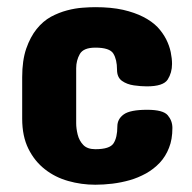

<svg xmlns="http://www.w3.org/2000/svg" viewBox="-20 -508 528 528"><path d="M189.5 -320.3V-168.9Q189.5 -154.8 193.6 -137.9Q197.8 -121.1 209 -109.4Q220.2 -97.7 242.2 -97.7Q281.7 -97.7 292.2 -113.8Q302.7 -129.9 302.7 -160.2Q302.7 -180.7 320.3 -193.4Q337.9 -206.1 384.8 -206.1Q428.7 -206.1 441.4 -190.9Q454.1 -175.8 454.1 -156.2Q454.1 -124.5 444.8 -101.6Q435.5 -77.6 419.2 -60.3Q402.8 -43 381.8 -31.2Q359.4 -19 337.4 -12.7Q313.5 -5.9 289.1 -2.9Q264.6 0 242.2 0Q203.6 0 167.5 -10.3Q131.3 -20.5 103.5 -42.5Q75.2 -64.5 58.1 -98.9Q41 -133.3 41 -181.6V-295.9Q41 -341.8 52.2 -374.5Q63.5 -406.7 80.8 -428.2Q98.1 -449.7 120.1 -461.9Q142.1 -473.6 164.6 -479.5Q187 -485.4 207.3 -486.8Q227.5 -488.3 242.2 -488.3Q285.6 -488.3 318.4 -481Q350.6 -473.6 374.3 -461.4Q397.9 -449.2 413.1 -433.6Q427.7 -418 437 -399.9Q445.8 -382.3 449.5 -364.7Q453.1 -347.2 453.1 -332Q453.1 -308.1 441.2 -289.3Q429.2 -270.5 383.8 -270.5Q367.7 -270.5 348.4 -273.2Q329.1 -275.9 315.4 -285.6Q301.8 -295.4 301.8 -316.4Q301.8 -344.2 291.7 -360.6Q281.7 -377 242.2 -377Q209.5 -377 199.5 -359.4Q189.5 -341.8 189.5 -320.3Z"/></svg>

Font: Dangrek
Style: Regular
Weight: 400
Designer: Danh Hong
Version: Version 8.001; ttfautohint (v1.8.3)